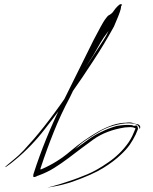

<svg xmlns="http://www.w3.org/2000/svg" viewBox="-20 -966 724 911"><path d="M527.3 -924.8Q537.1 -936.5 545.9 -943.4Q549.8 -946.3 553.7 -946.3Q556.6 -946.3 559.6 -942.4Q554.7 -941.4 547.9 -917Q542 -893.6 539.1 -887.7Q532.2 -873 523.4 -859.4Q514.6 -845.7 504.9 -833Q487.3 -809.6 471.7 -787.1Q457 -764.6 442.4 -738.3Q423.8 -704.1 402.3 -671.9Q380.9 -638.7 362.3 -605.5Q347.7 -580.1 335.9 -554.7Q324.2 -529.3 311.5 -503.9Q268.6 -423.8 235.4 -340.8Q202.1 -257.8 173.8 -171.9Q170.9 -163.1 171.9 -162.1Q172.9 -162.1 176.8 -163.1Q252 -195.3 314.5 -249Q377.9 -302.7 448.2 -342.8Q481.4 -361.3 515.6 -373Q550.8 -383.8 578.1 -383.8Q597.7 -386.7 609.4 -382.8Q621.1 -377.9 634.8 -376Q639.6 -375 643.6 -369.1Q645.5 -365.2 645.5 -362.3Q645.5 -359.4 644.5 -357.4Q644.5 -356.4 643.6 -355.5Q643.6 -354.5 642.6 -353.5Q639.6 -377 608.4 -379.9Q577.1 -383.8 539.1 -375Q518.6 -370.1 498 -363.3Q478.5 -355.5 462.9 -347.7Q377.9 -297.9 354.5 -275.4Q330.1 -252 328.1 -253.9Q329.1 -252.9 358.4 -274.4Q388.7 -296.9 393.6 -299.8Q424.8 -323.2 460 -339.8Q495.1 -357.4 533.2 -368.2Q553.7 -372.1 572.3 -373Q590.8 -374 607.4 -372.1Q614.3 -367.2 623 -370.1Q632.8 -374 634.8 -354.5Q634.8 -354.5 633.8 -351.6Q631.8 -348.6 624 -328.1Q611.3 -301.8 595.7 -279.3Q579.1 -255.9 553.7 -232.4Q520.5 -200.2 469.7 -168.9Q419.9 -137.7 323.2 -103.5Q275.4 -87.9 240.2 -82Q205.1 -76.2 205.1 -75.2Q205.1 -76.2 231.4 -83Q258.8 -89.8 319.3 -110.4Q345.7 -119.1 393.6 -138.7Q440.4 -158.2 493.2 -195.3Q519.5 -212.9 544.9 -237.3Q569.3 -260.7 589.8 -290Q600.6 -305.7 608.4 -322.3Q616.2 -338.9 623 -356.4Q624 -357.4 612.3 -361.3Q601.6 -364.3 572.3 -361.3Q484.4 -347.7 423.8 -304.7Q363.3 -260.7 304.7 -215.8Q272.5 -191.4 238.3 -169.9Q204.1 -148.4 164.1 -133.8Q161.1 -132.8 158.2 -131.8Q155.3 -130.9 152.3 -128.9Q137.7 -122.1 137.7 -129.9Q137.7 -130.9 137.7 -130.9Q137.7 -138.7 139.6 -142.6Q192.4 -306.6 269.5 -463.9Q346.7 -621.1 423.8 -775.4Q463.9 -852.5 476.6 -871.1Q489.3 -889.6 496.1 -893.6Q501 -895.5 506.8 -900.4Q513.7 -904.3 527.3 -924.8Q527.3 -924.8 520.5 -893.6Q512.7 -863.3 508.8 -842.8Q508.8 -842.8 527.3 -924.8ZM520.5 -839.8Q475.6 -757.8 422.9 -677.7Q371.1 -597.7 316.4 -520.5Q258.8 -437.5 194.3 -355.5Q130.9 -272.5 52.7 -208Q31.2 -189.5 10.7 -175.8Q5.9 -172.9 5.9 -172.9Q4.9 -172.9 4.9 -173.8Q4.9 -175.8 48.8 -211.9Q68.4 -227.5 91.8 -252Q114.3 -276.4 140.6 -306.6Q188.5 -362.3 239.3 -431.6Q290 -500 331.1 -565.4Q344.7 -583 369.1 -620.1Q393.6 -657.2 419.9 -697.3Q433.6 -718.8 447.3 -739.3Q460.9 -759.8 472.7 -778.3Q495.1 -811.5 512.7 -866.2Q530.3 -918.9 543.9 -933.6Q543.9 -933.6 543.9 -933.6Q544.9 -933.6 544.9 -933.6Q572.3 -957 520.5 -839.8Z"/></svg>

Font: Margalida Font
Style: Regular
Weight: 400
Designer: Mateu Riera. mateurierasureda@hotmail.com
Version: Version 1.0